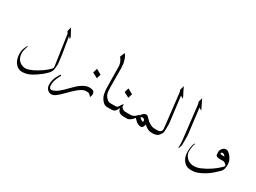

<svg xmlns="http://www.w3.org/2000/svg" viewBox="-46 -1224 2698 2027"><g transform="rotate(30 1302.5 -210.0)"><path d="M421.9 -538.1 455.6 -475.1Q464.8 -461.9 470.2 -444.3Q472.2 -443.4 471.9 -434.6Q471.7 -425.8 471.7 -424.8L449.7 -447.8Q456.1 -404.8 465.8 -348.4Q475.6 -292 482.7 -246.1Q489.7 -200.2 495.1 -146Q496.1 -133.3 496.1 -127Q496.1 -107.9 492.7 -83Q492.2 -80.6 491.5 -75.7Q490.7 -70.8 490.5 -68.8Q490.2 -66.9 489.5 -63Q488.8 -59.1 488 -56.9Q487.3 -54.7 486.1 -51.3Q484.9 -47.9 483.4 -44.7Q481.9 -41.5 480 -38.1Q471.2 -22 459.5 -10.3Q437 12.7 418.5 28.1Q399.9 43.5 367.2 66.4Q339.8 85.4 319.6 96.4Q299.3 107.4 270.5 117.7Q247.6 126 209.5 127.4H205.1Q187 127.4 172.4 121.6Q150.4 112.8 137.2 99.6Q116.2 78.1 106.9 58.6Q98.6 42 91.3 4.4Q89.4 -3.9 89.4 -20V-37.1Q89.4 -62.5 95.7 -82Q102.1 -101.6 121.1 -140.6L126 -133.3Q124.5 -128.4 122.6 -122.6Q120.6 -116.7 119.1 -111.8Q117.7 -106.4 115 -97.4Q112.3 -88.4 110.6 -81.8Q108.9 -75.2 107.9 -66.9Q106 -50.3 106 -43.9Q106 -31.2 108.9 -16.6Q114.3 10.7 128.4 30.8Q142.6 51.3 165.5 63Q185.5 73.7 209 76.7Q211.9 77.1 218.3 77.1Q236.8 77.1 254.4 71.3Q286.6 60.1 303 52.7Q319.3 45.4 348.1 28.3Q400.9 -2.4 439.5 -36.1Q462.9 -56.6 475.1 -72.8Q476.6 -74.7 477.5 -84V-88.4Q477.5 -94.2 475.8 -104.2Q474.1 -114.3 473.6 -119.1L423.3 -463.4L408.2 -485.8Z M941.4 -261.7 925.8 -210 862.3 -243.2 877.9 -296.9ZM961.9 -2Q949.7 -16.6 948.2 -18.1Q938 -27.3 935.5 -28.8Q928.2 -33.2 922.9 -34.2Q917.5 -35.2 896.5 -35.2Q884.3 -35.2 875 -32.2Q856.4 -26.4 843.8 -18.6Q819.3 -3.4 807.6 6.8Q779.3 31.2 765.1 44.4Q750.5 58.6 724.1 85.2Q697.8 111.8 679.7 128.9Q658.7 148.4 646.5 156.7Q627.4 170.4 614.7 174.3Q604 177.7 589.4 177.7Q578.6 177.7 570.3 173.8Q557.1 168 549.3 161.1Q540 153.3 533.2 141.1Q525.9 128.9 523.9 113.3Q522.9 106.9 522.9 96.7Q522.9 86.9 524.4 72.3Q526.9 49.8 533.7 28.8Q540 9.3 553.2 -14.6Q561.5 -30.3 577.1 -53.7L585.9 -43Q583.5 -39.1 580.8 -33Q578.1 -26.9 577.1 -24.9Q560.1 9.3 558.6 13.2Q547.4 44.4 544.9 58.1Q543.5 65.4 542.5 87.9Q542 104 545.4 116.2Q546.9 122.6 552.2 129.4Q555.7 133.8 560.5 135.3Q568.4 137.2 573.7 136.7Q584.5 135.7 592.8 132.8Q617.7 122.6 632.8 112.3Q653.8 97.7 684.6 69.8Q698.7 56.6 718.5 35.9Q738.3 15.1 750.5 3.9Q755.4 -1 763.2 -8.5Q771 -16.1 775.4 -20.3Q779.8 -24.4 786.6 -30.3Q793.5 -36.1 801.3 -42Q828.6 -62.5 853 -73.7Q870.6 -82 894 -85.9Q898.9 -86.9 910.2 -86.9Q921.4 -86.9 926.3 -85.9Q939.5 -84 949.7 -80.1Q959.5 -76.2 964.8 -69.3Q970.7 -62 972.2 -51.8Q973.6 -44.9 972.7 -32.7Q972.2 -26.9 969.2 -17.1Q967.8 -11.7 961.9 -2Z M1224.1 0H1174.8Q1160.6 0 1151.9 -2.9Q1132.8 -9.3 1120.6 -22Q1097.7 -46.4 1086.9 -69.3Q1080.1 -84 1074.2 -113.8Q1068.8 -142.6 1068.4 -162.6Q1065.9 -221.2 1065.7 -303.5Q1065.4 -385.7 1064 -436.5Q1063 -453.1 1057.6 -471.7Q1052.7 -487.8 1041.5 -506.8Q1033.2 -520.5 1024.4 -527.3L1046.9 -586.9Q1059.1 -573.7 1062.5 -567.9Q1072.8 -551.3 1077.1 -536.6Q1089.8 -498 1091.8 -481Q1095.7 -452.6 1095.7 -433.6Q1095.7 -332 1097.2 -190.9Q1097.2 -187 1099.1 -155.8Q1102.1 -115.2 1122.1 -89.4Q1137.2 -69.8 1154.3 -59.1Q1163.1 -53.7 1179.7 -52.7H1224.1Z M1421.9 -52.7V0H1366.7Q1358.9 0 1354 -1Q1354 -1 1338.4 -4.9Q1326.2 -9.3 1324.7 -10.3Q1315.4 -16.1 1310.5 -22Q1304.2 -29.8 1300.3 -40Q1297.4 -48.3 1295.9 -61.5Q1293.9 -58.6 1291 -51.8Q1286.1 -41.5 1281.2 -33.2Q1274.9 -22 1269 -16.6Q1264.2 -11.7 1256.8 -7.3Q1249 -2.4 1242.7 -2Q1230.5 -0.5 1223.1 0H1194.8V-52.7Q1226.6 -52.7 1244.6 -53.2Q1250.5 -53.2 1256.8 -54.7Q1262.2 -55.7 1265.6 -58.1Q1266.1 -58.6 1267.3 -59.8Q1268.6 -61 1269.5 -61.8Q1270.5 -62.5 1271 -63.5Q1277.3 -72.3 1278.8 -74.2Q1280.8 -77.6 1283.2 -82.3Q1285.6 -86.9 1287.6 -90.3Q1293.5 -99.1 1296.4 -102.1Q1297.9 -104 1310.5 -115.2Q1310.1 -108.4 1310.1 -100.6Q1310.1 -90.3 1311.5 -85.9Q1314.9 -77.6 1317.9 -74.2Q1321.3 -70.3 1335.4 -61Q1342.3 -56.6 1350.1 -54.7Q1354.5 -53.7 1364.7 -52.7ZM1332.5 -249 1316.9 -197.3 1253.4 -230.5 1269 -284.2Z M1579.1 -53.2Q1580.6 -64 1579.6 -69.3Q1576.7 -81.1 1569.8 -86.4Q1564.9 -90.8 1552.2 -91.8Q1545.4 -92.3 1538.6 -87.9Q1536.1 -86.4 1532.2 -80.6Q1544.9 -68.4 1553.2 -63.5Q1559.6 -59.6 1579.1 -53.2ZM1729.5 0Q1708 0 1694.3 -2Q1681.6 -3.9 1667 -10.3Q1659.2 -13.7 1641.6 -25.4Q1636.7 -28.8 1628.7 -36.1Q1620.6 -43.5 1618.2 -45.4Q1616.7 -36.6 1615.7 -33.7Q1610.4 -18.1 1607.9 -14.6Q1606.4 -12.7 1605 -10.3Q1603.5 -7.8 1602.8 -6.8Q1602.1 -5.9 1600.3 -4.4Q1598.6 -2.9 1596.2 -1.5Q1593.8 0 1592.5 0.5Q1591.3 1 1589.8 1.5Q1588.4 2 1587.6 1.7Q1586.9 1.5 1584.7 1.5Q1582.5 1.5 1580.6 1.5Q1566.9 1.5 1555.2 -2.9Q1538.1 -9.3 1522.9 -22Q1509.3 -33.7 1491.2 -53.2Q1485.4 -45.4 1481 -40Q1471.7 -28.3 1453.1 -13.7Q1449.2 -10.3 1433.6 -3.4Q1425.8 0 1407.2 0H1399.4V-52.7Q1400.4 -52.7 1411.9 -52.5Q1423.3 -52.2 1424.3 -52.7Q1440.9 -53.7 1450.7 -56.6Q1465.3 -61 1475.6 -68.4Q1484.4 -74.7 1495.6 -87.9Q1502.9 -96.7 1504.9 -99.1L1513.2 -94.7Q1515.6 -102.1 1518.1 -105Q1524.4 -113.3 1529.8 -118.2Q1541 -129.4 1544.9 -131.8Q1555.7 -138.2 1563 -138.7Q1575.2 -139.6 1584.5 -135.7Q1586.9 -134.8 1589.1 -133.3Q1591.3 -131.8 1592.5 -130.6Q1593.8 -129.4 1595.9 -127Q1598.1 -124.5 1599.6 -123Q1603 -119.6 1607.4 -115Q1611.8 -110.4 1615.5 -106.9Q1619.1 -103.5 1623 -99.6Q1638.2 -85.4 1652.3 -76.2Q1666 -67.4 1681.6 -61Q1693.8 -56.2 1710 -53.7Q1717.8 -52.7 1729.5 -52.7Z M1801.8 -130.4 1756.8 -524.4 1748.5 -543.9 1763.2 -596.7 1794.4 -530.8Q1808.1 -510.7 1814.9 -489.3Q1816.4 -484.9 1816.9 -475.6L1787.1 -496.6Q1802.7 -376.5 1823.7 -201.7Q1826.7 -182.6 1826.7 -174.8Q1826.7 -174.8 1826.7 -149.4Q1826.7 -149.4 1826.7 -136.2Q1826.7 -136.2 1826.7 -128.4Q1826.7 -128.4 1826.7 -115.7Q1826.7 -69.3 1819.3 -56.6Q1814.5 -47.9 1805.4 -35.6Q1796.4 -23.4 1790.5 -19Q1775.9 -8.3 1758.8 -3.9Q1746.6 -1 1744.6 -1Q1735.8 0 1710.9 0V-53.7H1760.3Q1776.4 -55.7 1781.2 -58.6Q1793.5 -65.4 1797.4 -70.8Q1804.2 -79.1 1804.7 -89.8Z M2052.2 -463.9 2019 -484.4 2055.2 -193.4Q2055.2 -191.9 2056.4 -180.2Q2057.6 -168.5 2058.1 -162.1Q2058.6 -151.4 2058.6 -93.8Q2058.6 -51.3 2057.6 -46.4Q2055.2 -33.2 2044.4 -2.9H2038.6Q2038.6 -11.2 2038.8 -24.7Q2039.1 -38.1 2039.1 -43.5Q2039.1 -50.8 2038.1 -74.2Q2038.1 -78.1 2035.2 -103L1990.7 -490.7Q1989.7 -495.1 1989.3 -502Q1988.8 -508.8 1987.3 -513.7Q1986.3 -517.1 1983.6 -523.4Q1981 -529.8 1980 -531.7L1994.6 -583Z M2506.8 -167Q2498.5 -176.8 2495.1 -180.2Q2490.2 -184.6 2482.9 -188.5Q2477.5 -191.9 2467.8 -190.9Q2460 -189.9 2457 -186Q2454.6 -183.1 2453.6 -179.7Q2453.1 -177.2 2454.6 -174.8Q2457.5 -170.9 2460.9 -169.4Q2464.4 -167.5 2467.3 -167.5Q2474.6 -167 2487.3 -167Q2487.3 -167 2506.8 -167ZM2172.9 -127.9Q2166 -118.7 2161.4 -97.7Q2156.7 -76.7 2155.8 -61.5Q2154.8 -40 2154.8 -27.8Q2154.8 -16.1 2155.3 -13.7Q2157.7 4.4 2168 21Q2180.2 40 2192.4 51.8Q2202.6 61.5 2219.2 69.3Q2245.1 81.5 2269.5 81.5Q2314.5 81.1 2348.6 66.4Q2384.8 50.8 2407.7 38.3Q2430.7 25.9 2462.9 4.4Q2504.9 -23.9 2545.9 -63.5Q2556.6 -74.2 2559.1 -77.6Q2561.5 -81.1 2561.3 -88.1Q2561 -95.2 2558.1 -98.6Q2556.6 -101.1 2543 -109.9Q2531.7 -117.7 2522.9 -119.6Q2520.5 -120.1 2511.7 -120.1Q2508.3 -120.1 2498.3 -119.9Q2488.3 -119.6 2482.4 -119.6Q2468.8 -119.6 2458.5 -121.1Q2446.8 -122.6 2438 -127.4Q2429.7 -132.3 2426.3 -143.1Q2424.8 -147.5 2424.8 -167.5Q2424.8 -172.4 2424.8 -178.7L2425.3 -185.1Q2427.2 -199.2 2432.6 -207Q2440.9 -220.2 2450.2 -228.5Q2460.9 -238.3 2470.7 -240.2Q2489.7 -244.1 2501 -239.3Q2516.1 -232.9 2531.7 -216.3Q2543.9 -203.1 2549.3 -196Q2554.7 -189 2562.5 -174.3Q2576.7 -148.4 2579.1 -117.7V-113.3Q2579.1 -90.8 2575.7 -70.8Q2572.3 -50.8 2567.9 -42.5Q2560.1 -27.3 2549.3 -17.6Q2495.6 36.1 2447.3 69.3Q2394.5 105.5 2333 126Q2311 133.3 2268.1 133.3H2263.2Q2235.8 132.3 2221.7 125Q2206.1 117.2 2198.2 111.8Q2190.4 106.4 2181.2 95.2Q2161.1 71.3 2152.8 47.4Q2143.1 18.6 2143.1 -20.5Q2143.1 -23.4 2143.3 -28.8Q2143.6 -34.2 2143.6 -36.6Q2144 -63.5 2150.9 -95.2Q2154.8 -112.3 2165 -128.9Z"/></g></svg>

Font: LaylaThuluth
Style: Regular
Weight: 400
Version: Version 2.0